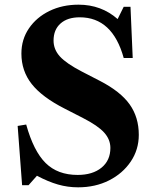

<svg xmlns="http://www.w3.org/2000/svg" viewBox="-20 -792 666 821"><path d="M314 9Q269.5 9 227.8 -3Q186 -15 138 -40.5L102 0H74.5L55.5 -253.5L92 -259.5Q123.5 -146 175 -95Q226.5 -44 312 -44Q376 -44 414 -75Q452 -106 452 -159.5Q452 -195.5 425.5 -225Q399 -254.5 335.5 -287L256.5 -327.5Q160 -376.5 115.8 -432.5Q71.5 -488.5 71.5 -563Q71.5 -623.5 103.8 -670.8Q136 -718 191.2 -745Q246.5 -772 316 -772Q413 -772 483 -710.5L509 -763H538L547.5 -544H509Q461 -718 321 -718Q268.5 -718 238.8 -691.5Q209 -665 209 -618.5Q209 -580.5 236.2 -550.5Q263.5 -520.5 330 -486L407.5 -446Q495.5 -400.5 534.5 -345.5Q573.5 -290.5 573.5 -215.5Q573.5 -152 539 -101Q504.5 -50 446 -20.5Q387.5 9 314 9Z"/></svg>

Font: Libre Caslon Text SemiBold
Style: Regular
Weight: 600
Designer: Pablo Impallari, Rodrigo Fuenzalida, Katja Schimmel
Foundry: Pablo Impallari, Rodrigo Fuenzalida
Version: Version 2.000